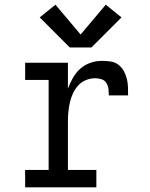

<svg xmlns="http://www.w3.org/2000/svg" viewBox="-20 -797 640 817"><path d="M87 0V-74H187V-457H87V-530H269V-420Q278 -444 290.5 -466Q303 -488 321.5 -504.5Q340 -521 364 -529.5Q388 -538 413 -538Q432 -538 450 -535.5Q468 -533 482.5 -522.5Q497 -512 506 -496Q515 -480 519.5 -462.5Q524 -445 524.5 -427Q525 -409 525 -391H443Q443 -404 441.5 -418Q440 -432 432.5 -444Q425 -456 411.5 -460Q398 -464 385 -464Q364 -464 345 -456Q326 -448 312.5 -433Q299 -418 290.5 -399.5Q282 -381 277.5 -361.5Q273 -342 271 -321.5Q269 -301 269 -281V-74H390V0ZM277 -595 149 -723 216 -777 323 -650 430 -777 497 -723 369 -595Z"/></svg>

Font: Iosevka Slab Extended
Style: Regular
Weight: 400
Width: 7
Monospace: yes
Designer: Belleve Invis
Foundry: Belleve Invis
Version: Version 11.1.1; ttfautohint (v1.8.3)